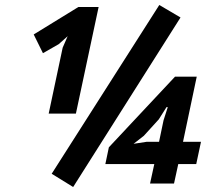

<svg xmlns="http://www.w3.org/2000/svg" viewBox="-20 -735 880 769"><path d="M618 -715 703 -665 273 14 187 -39ZM766 -78H694L677 0H581L598 -78H402L416 -145L681 -428H768L713 -167H785ZM635 -253 652 -306H647L616 -257L556 -191L515 -159L567 -167H617ZM231 -544 251 -590 215 -558 152 -522 115 -597 294 -707H375L284 -280H175Z"/></svg>

Font: PT Sans
Style: Bold Italic
Weight: 700
Italic angle: -12°
Designer: A.Korolkova, O.Umpeleva, V.Yefimov
Foundry: ParaType Ltd
Version: Version 2.003W OFL